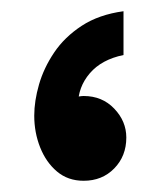

<svg xmlns="http://www.w3.org/2000/svg" viewBox="-20 -313 299 342"><path d="M200 -293V-215Q161 -207 140 -182.5Q119 -158 119 -126Q119 -107 124 -89L76 -62Q74 -70 73 -77.5Q72 -85 72 -92Q72 -114 83.5 -124.5Q95 -135 108.5 -138.5Q122 -142 129 -142Q162 -142 183.5 -119.5Q205 -97 205 -68Q205 -35 183.5 -13Q162 9 129 9Q101 9 81.5 -7.5Q62 -24 51.5 -50.5Q41 -77 41 -107Q41 -133 49.5 -162.5Q58 -192 76.5 -219.5Q95 -247 125.5 -267Q156 -287 200 -293Z"/></svg>

Font: Fustat
Style: Bold
Weight: 700
Designer: Mohamed Gaber, Khaled Hosny, Laura Garcia Mut
Foundry: Kief Type Foundry, Alif Type Foundry, Hard Type Foundry
Version: Version 1.007